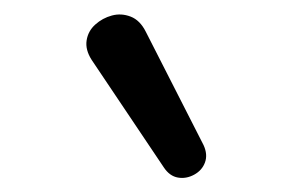

<svg xmlns="http://www.w3.org/2000/svg" viewBox="-20 -790 406 266"><path d="M207 -558 107 -707Q98 -721 100 -734Q102 -747 112 -756Q122 -765 135 -768.5Q148 -772 161 -767Q174 -762 182 -746L262 -589Q268 -576 264 -565Q260 -554 249 -548Q238 -542 226.5 -544Q215 -546 207 -558Z"/></svg>

Font: Nunito ExtraLight SemiBold
Style: Regular
Weight: 600
Version: Version 3.602